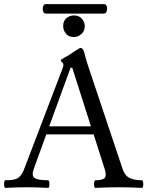

<svg xmlns="http://www.w3.org/2000/svg" viewBox="-21 -910 725 933"><path d="M5 3Q1 3 -0.5 -6Q-2 -15 -0.5 -24.5Q1 -34 5 -34Q34 -34 51 -38.5Q68 -43 79 -56.5Q90 -70 100 -98L284 -580Q287 -588 287 -595Q287 -602 280.5 -607.5Q274 -613 274 -617Q274 -620 294 -631Q304 -636 315 -643Q326 -650 339 -659Q365 -677 371 -677Q382 -677 388 -656Q400 -608 412 -575L574 -91Q585 -57 608 -45.5Q631 -34 668 -34Q673 -34 674.5 -24.5Q676 -15 674.5 -6Q673 3 668 3Q611 0 556 0Q499 0 443 3Q438 3 436.5 -6Q435 -15 437 -24.5Q439 -34 443 -34Q478 -34 488 -45.5Q498 -57 487 -91L434 -257H204L143 -89Q131 -56 147.5 -45Q164 -34 212 -34Q217 -34 218.5 -24.5Q220 -15 218.5 -6Q217 3 212 3Q161 0 109 0Q58 0 5 3ZM218 -296H421L330 -581H322ZM338 -730Q313 -730 299.5 -746.5Q286 -763 286 -783Q286 -809 302 -822Q318 -835 338 -835Q363 -835 377 -819Q391 -803 391 -783Q391 -759 374.5 -744.5Q358 -730 338 -730ZM201 -844Q192 -844 188.5 -855.5Q185 -867 188.5 -878.5Q192 -890 201 -890H485Q495 -890 498 -878.5Q501 -867 497.5 -855.5Q494 -844 483 -844Z"/></svg>

Font: Junicode
Style: Regular
Weight: 400
Designer: Peter S. Baker
Version: Version 2.100; ttfautohint (v1.8.4)